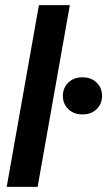

<svg xmlns="http://www.w3.org/2000/svg" viewBox="-20 -725 416 745"><path d="M6 0 131 -705H251L126 0ZM300 -281Q266 -281 245 -301.5Q224 -322 224 -353Q224 -384 245 -404.5Q266 -425 300 -425Q334 -425 355 -404.5Q376 -384 376 -353Q376 -322 355 -301.5Q334 -281 300 -281Z"/></svg>

Font: DM Sans 36pt SemiBold
Style: Italic
Weight: 600
Italic angle: -10°
Designer: Colophon Foundry, Jonny Pinhorn
Foundry: Colophon Foundry
Version: Version 4.004;gftools[0.9.30]